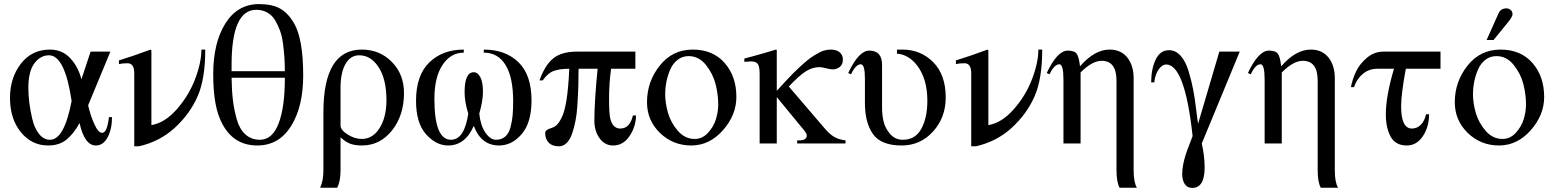

<svg xmlns="http://www.w3.org/2000/svg" viewBox="-20 -703 7620 941"><path d="M514 -129H529Q529 -70 507.5 -30Q486 10 450 10Q394 10 370 -100Q340 -46 305 -18Q270 10 216 10Q135 10 82 -55.5Q29 -121 29 -223Q29 -322 82.5 -391Q136 -460 225 -460Q285 -460 324.5 -417.5Q364 -375 379 -314L424 -450H521L412 -187Q422 -141 441.5 -96.5Q461 -52 481 -52Q505 -52 514 -129ZM331 -208Q298 -432 220 -432Q178 -432 148.5 -392.5Q119 -353 119 -273Q119 -239 123.5 -201Q128 -163 138.5 -119Q149 -75 171.5 -46.5Q194 -18 225 -18Q295 -18 331 -208Z M967 -460H986Q986 -317 949 -232Q911 -145 837 -77Q763 -9 661 14H638V-344Q638 -393 605 -393Q580 -393 563 -389V-407Q626 -426 718 -460L722 -456V-90H723Q788 -101 846.5 -167.5Q905 -234 936 -315Q967 -396 967 -460Z M1466 -333Q1466 -180 1406.5 -85Q1347 10 1241 10Q1109 10 1055 -128Q1025 -204 1025 -340Q1025 -493 1084.5 -588Q1144 -683 1250 -683Q1313 -683 1352 -661.5Q1391 -640 1420 -591Q1466 -514 1466 -333ZM1115 -354H1376Q1376 -390 1374 -419.5Q1372 -449 1367.5 -486Q1363 -523 1353 -551Q1343 -579 1328.5 -603.5Q1314 -628 1290 -641.5Q1266 -655 1236 -655Q1115 -655 1115 -385ZM1376 -316V-322H1115Q1116 -259 1121.5 -212.5Q1127 -166 1140.5 -118Q1154 -70 1183 -44Q1212 -18 1254 -18Q1315 -18 1345.5 -98Q1376 -178 1376 -316Z M1565 132V-152Q1565 -460 1753 -460Q1841 -460 1900.5 -399.5Q1960 -339 1960 -247Q1960 -138 1901.5 -64Q1843 10 1754 10Q1721 10 1698 2Q1675 -6 1649 -30V131Q1649 185 1633 217H1549Q1565 183 1565 132ZM1649 -273V-88Q1649 -66 1683.5 -44Q1718 -22 1753 -22Q1807 -22 1840.5 -75.5Q1874 -129 1874 -212Q1874 -314 1836 -373Q1798 -432 1741 -432Q1697 -432 1673 -389Q1649 -346 1649 -273Z M2351 -445V-460Q2457 -460 2521 -398Q2585 -336 2585 -211Q2585 -102 2537 -46Q2489 10 2426 10Q2338 10 2302 -86Q2260 10 2176 10Q2117 10 2067 -46Q2019 -101 2019 -209Q2019 -334 2084 -397Q2149 -460 2253 -460V-445Q2189 -445 2149 -385Q2109 -325 2109 -218Q2109 -18 2190 -18Q2256 -18 2275 -146Q2257 -204 2257 -251Q2257 -349 2302 -349Q2321 -349 2334 -325Q2347 -301 2347 -253Q2347 -209 2329 -146Q2335 -88 2359 -53Q2383 -18 2411 -18Q2438 -18 2456 -33.5Q2474 -49 2482 -79.5Q2490 -110 2492.5 -138.5Q2495 -167 2495 -208Q2495 -323 2458 -384Q2421 -445 2351 -445Z M3082 -137H3097Q3097 -84 3066 -37Q3035 10 2985 10Q2944 10 2918.5 -25.5Q2893 -61 2893 -112Q2893 -206 2909 -366H2816Q2815 -355 2815 -321Q2815 -287 2813.5 -256Q2812 -225 2809.5 -184Q2807 -143 2800.5 -110.5Q2794 -78 2784 -48.5Q2774 -19 2757.5 -2.5Q2741 14 2719 14Q2686 14 2669 -4Q2652 -22 2652 -50Q2652 -66 2675 -73Q2695 -79 2706.5 -88.5Q2718 -98 2732.5 -126Q2747 -154 2756.5 -213.5Q2766 -273 2770 -366Q2722 -366 2693 -355Q2664 -344 2640 -309H2624Q2651 -384 2691.5 -417Q2732 -450 2808 -450H3094V-366H2975Q2965 -296 2965 -218Q2965 -147 2971 -122Q2983 -73 3020 -73Q3067 -73 3082 -137Z M3589 -228Q3589 -139 3523 -64.5Q3457 10 3368 10Q3278 10 3214.5 -51.5Q3151 -113 3151 -202Q3151 -303 3213.5 -381.5Q3276 -460 3375 -460Q3474 -460 3531.5 -394.5Q3589 -329 3589 -228ZM3500 -191Q3500 -240 3487 -291Q3474 -342 3439.5 -385Q3405 -428 3355 -428Q3324 -428 3300.5 -409.5Q3277 -391 3264.5 -361.5Q3252 -332 3246 -302Q3240 -272 3240 -244Q3240 -198 3254 -149.5Q3268 -101 3302.5 -61.5Q3337 -22 3385 -22Q3422 -22 3449.5 -51.5Q3477 -81 3488.5 -118Q3500 -155 3500 -191Z M4124 0H3887V-15H3896Q3934 -15 3934 -39Q3934 -49 3918 -68L3787 -227V0H3703V-341Q3703 -377 3694 -389.5Q3685 -402 3660 -402Q3654 -402 3628 -400V-416L3658 -424Q3718 -440 3783 -460L3787 -458V-258Q3847 -325 3893 -368.5Q3939 -412 3969 -430.5Q3999 -449 4016.5 -454.5Q4034 -460 4052 -460Q4080 -460 4095.5 -446.5Q4111 -433 4111 -412Q4111 -386 4095.5 -374.5Q4080 -363 4061 -363Q4049 -363 4028 -368.5Q4007 -374 3997 -374Q3962 -374 3929.5 -353.5Q3897 -333 3846 -279L4019 -77Q4046 -45 4068.5 -32Q4091 -19 4124 -15Z M4376 -460H4403Q4492 -460 4553.5 -398.5Q4615 -337 4615 -225Q4615 -127 4553 -58.5Q4491 10 4399 10Q4298 10 4258.5 -46Q4219 -102 4219 -198V-318Q4219 -388 4199 -388Q4174 -388 4151 -339L4137 -345Q4189 -455 4240 -455Q4303 -455 4303 -385V-174Q4303 -140 4310.5 -107.5Q4318 -75 4342.5 -46.5Q4367 -18 4405 -18Q4466 -18 4495.5 -72Q4525 -126 4525 -209Q4525 -316 4475 -382Q4433 -436 4376 -440Z M5069 -460H5088Q5088 -317 5051 -232Q5013 -145 4939 -77Q4865 -9 4763 14H4740V-344Q4740 -393 4707 -393Q4682 -393 4665 -389V-407Q4728 -426 4820 -460L4824 -456V-90H4825Q4890 -101 4948.5 -167.5Q5007 -234 5038 -315Q5069 -396 5069 -460Z M5552 217H5467Q5452 189 5452 131V-308Q5452 -405 5379 -405Q5333 -405 5276 -348V0H5192V-313Q5192 -388 5172 -388Q5147 -388 5124 -339L5110 -345Q5162 -455 5213 -455Q5246 -455 5257 -439.5Q5268 -424 5273 -379H5274Q5345 -460 5418 -460Q5474 -460 5505 -421Q5536 -382 5536 -319V132Q5536 191 5552 217Z M6056 -450 5870 0Q5884 63 5884 118Q5884 218 5823 218Q5799 218 5786.5 199Q5774 180 5774 150Q5774 109 5792 52Q5793 47 5825 -36Q5787 -387 5695 -387Q5677 -387 5659.5 -364Q5642 -341 5637 -299H5622Q5622 -365 5644 -411Q5666 -457 5709 -457Q5742 -457 5766.5 -429.5Q5791 -402 5805.5 -353.5Q5820 -305 5828 -263Q5836 -221 5842.5 -166Q5849 -111 5852 -97L5956 -450Z M6538 217H6453Q6438 189 6438 131V-308Q6438 -405 6365 -405Q6319 -405 6262 -348V0H6178V-313Q6178 -388 6158 -388Q6133 -388 6110 -339L6096 -345Q6148 -455 6199 -455Q6232 -455 6243 -439.5Q6254 -424 6259 -379H6260Q6331 -460 6404 -460Q6460 -460 6491 -421Q6522 -382 6522 -319V132Q6522 191 6538 217Z M7040 -366H6870Q6847 -242 6847 -182Q6847 -73 6900 -73Q6925 -73 6943.5 -91.5Q6962 -110 6969 -143H6984Q6984 -81 6953.5 -35.5Q6923 10 6875 10Q6819 10 6795.5 -33.5Q6772 -77 6772 -142Q6772 -232 6812 -366H6730Q6690 -366 6660 -341.5Q6630 -317 6616 -276H6601Q6608 -314 6625.5 -351.5Q6643 -389 6679 -419.5Q6715 -450 6760 -450H7040Z M7266 -507 7325 -639Q7336 -662 7363 -662Q7374 -662 7383.5 -654.5Q7393 -647 7393 -633Q7393 -620 7366 -588L7300 -507ZM7548 -228Q7548 -139 7482 -64.5Q7416 10 7327 10Q7237 10 7173.5 -51.5Q7110 -113 7110 -202Q7110 -303 7172.5 -381.5Q7235 -460 7334 -460Q7433 -460 7490.5 -394.5Q7548 -329 7548 -228ZM7459 -191Q7459 -240 7446 -291Q7433 -342 7398.5 -385Q7364 -428 7314 -428Q7283 -428 7259.5 -409.5Q7236 -391 7223.5 -361.5Q7211 -332 7205 -302Q7199 -272 7199 -244Q7199 -198 7213 -149.5Q7227 -101 7261.5 -61.5Q7296 -22 7344 -22Q7381 -22 7408.5 -51.5Q7436 -81 7447.5 -118Q7459 -155 7459 -191Z"/></svg>

Font: STIX Math
Style: Regular
Weight: 400
Designer: MicroPress Inc., with final additions and corrections provided by Coen Hoffman, Elsevier (retired)
Version: Version 1.1.1